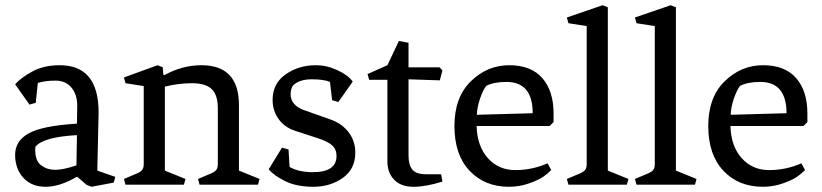

<svg xmlns="http://www.w3.org/2000/svg" viewBox="-20 -708 3152 736"><path d="M273 -74 275 -190Q147 -183 116 -146Q115 -141 115 -133Q115 -91 138 -74Q161 -57 191.5 -57Q222 -57 273 -74ZM274 -30Q209 8 155 8Q101 8 69.5 -26.5Q38 -61 38 -114.5Q38 -168 90.5 -197Q143 -226 275 -234L276 -299Q277 -344 254.5 -371.5Q232 -399 193 -399Q154 -399 125 -390L117 -314L93 -307L38 -385Q60 -410 104 -434Q148 -458 209 -458Q358 -458 358 -277L353 -54L422 -30L416 -8L331 8L311 0L279 -28Z M815 -293Q815 -344 791.5 -366.5Q768 -389 716 -389Q664 -389 612 -376V-54L691 -22L685 0H461L455 -22L500 -41Q518 -48 524.5 -56Q531 -64 531 -79V-378L461 -389L455 -411L584 -458L604 -450L606 -422L610 -420Q679 -458 752 -458Q896 -458 896 -305V-54L975 -22L969 0H745L739 -22L784 -41Q802 -48 808.5 -56Q815 -64 815 -79Z M1245 -394Q1222 -404 1174.5 -404Q1127 -404 1103 -380Q1094 -366 1094 -347Q1094 -305 1145 -286L1247 -250Q1290 -235 1316 -201.5Q1342 -168 1342 -123Q1342 -60 1294 -26Q1246 8 1181.5 8Q1117 8 1073.5 -13.5Q1030 -35 1010 -59L1061 -142L1086 -135L1090 -68Q1125 -48 1179 -48Q1270 -48 1270 -110Q1270 -135 1254 -150Q1238 -165 1202 -177L1110 -207Q1069 -221 1047 -253Q1025 -285 1025 -325Q1025 -388 1075 -423Q1125 -458 1191 -458Q1231 -458 1266 -442Q1315 -421 1332 -395L1277 -317L1253 -324Z M1465 -89V-402H1395L1389 -424L1465 -458L1509 -551L1546 -544V-450H1665L1676 -438L1666 -400L1546 -404V-112Q1546 -75 1561 -57.5Q1576 -40 1614 -40H1671L1676 -12Q1613 8 1565 8Q1517 8 1491 -19Q1465 -46 1465 -89Z M2102 -273V-240L2087 -225H1807Q1809 -148 1850 -102Q1891 -56 1955.5 -56Q2020 -56 2079 -82L2093 -56Q2081 -44 2064 -31.5Q2047 -19 2009.5 -5.5Q1972 8 1931 8Q1838 8 1780 -53.5Q1722 -115 1722 -225Q1722 -335 1785 -396.5Q1848 -458 1932 -458Q2016 -458 2059 -408.5Q2102 -359 2102 -273ZM1921 -394Q1874 -394 1844 -379Q1832 -364 1820.5 -331Q1809 -298 1808 -268L2022 -274Q2022 -394 1921 -394Z M2229 -79V-608L2159 -619L2153 -641L2290 -688L2310 -680V-54L2389 -22L2383 0H2159L2153 -22L2198 -41Q2216 -48 2222.5 -56Q2229 -64 2229 -79Z M2490 -79V-608L2420 -619L2414 -641L2551 -688L2571 -680V-54L2650 -22L2644 0H2420L2414 -22L2459 -41Q2477 -48 2483.5 -56Q2490 -64 2490 -79Z M3075 -273V-240L3060 -225H2780Q2782 -148 2823 -102Q2864 -56 2928.5 -56Q2993 -56 3052 -82L3066 -56Q3054 -44 3037 -31.5Q3020 -19 2982.5 -5.5Q2945 8 2904 8Q2811 8 2753 -53.5Q2695 -115 2695 -225Q2695 -335 2758 -396.5Q2821 -458 2905 -458Q2989 -458 3032 -408.5Q3075 -359 3075 -273ZM2894 -394Q2847 -394 2817 -379Q2805 -364 2793.5 -331Q2782 -298 2781 -268L2995 -274Q2995 -394 2894 -394Z"/></svg>

Font: Fenix
Style: Regular
Weight: 400
Designer: Fernando Diaz
Foundry: Fernando Diaz
Version: 004.301